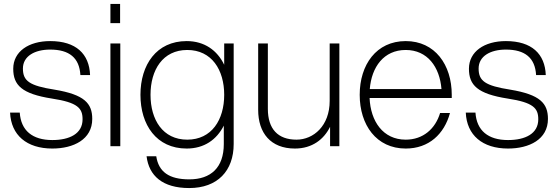

<svg xmlns="http://www.w3.org/2000/svg" viewBox="-20 -740 2825 972"><path d="M245 12C352 12 447 -34 447 -138C447 -217 407 -261 257 -286C129 -306 96 -330 96 -393C96 -456 156 -489 234 -489C331 -489 382 -447 387 -360H436C432 -467 365 -532 234 -532C125 -532 47 -479 47 -392C47 -309 90 -265 243 -241C374 -221 398 -192 398 -136C398 -63 332 -31 245 -31C144 -31 86 -79 80 -170H31C36 -56 115 12 245 12Z M539 0H589V-520H539ZM539 -623H588V-720H539Z M938 212C1081 212 1163 125 1163 -11V-520H1115V-412C1080 -485 1015 -532 925 -532C772 -532 691 -412 691 -260C691 -108 772 12 925 12C1014 12 1077 -33 1113 -104V-11C1113 108 1048 168 938 168C836 168 783 130 771 51H722C734 150 803 212 938 212ZM742 -260C742 -386 804 -487 928 -487C1052 -487 1115 -386 1115 -260C1115 -134 1052 -33 928 -33C804 -33 742 -134 742 -260Z M1336 -189V-520H1287V-184C1287 -67 1350 12 1473 12C1561 12 1620 -35 1651 -98V0H1698V-520H1649V-229C1649 -103 1567 -33 1481 -33C1387 -33 1336 -87 1336 -189Z M2034 12C2151 12 2229 -61 2258 -168H2208C2184 -88 2122 -33 2034 -33C1919 -33 1856 -126 1851 -244H2267V-260C2267 -412 2182 -532 2034 -532C1885 -532 1801 -412 1801 -260C1801 -108 1885 12 2034 12ZM1852 -289C1861 -401 1923 -487 2034 -487C2144 -487 2206 -401 2215 -289Z M2552 12C2659 12 2754 -34 2754 -138C2754 -217 2714 -261 2564 -286C2436 -306 2403 -330 2403 -393C2403 -456 2463 -489 2541 -489C2638 -489 2689 -447 2694 -360H2743C2739 -467 2672 -532 2541 -532C2432 -532 2354 -479 2354 -392C2354 -309 2397 -265 2550 -241C2681 -221 2705 -192 2705 -136C2705 -63 2639 -31 2552 -31C2451 -31 2393 -79 2387 -170H2338C2343 -56 2422 12 2552 12Z"/></svg>

Font: Aspekta 200
Style: Regular
Weight: 200
Designer: Ivo Dolenc
Version: Version 2.000